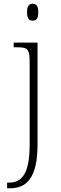

<svg xmlns="http://www.w3.org/2000/svg" viewBox="-20 -763 327 1023"><path d="M154 -653C173 -653 184 -663 184 -698C184 -732 173 -743 154 -743C136 -743 124 -732 124 -698C124 -663 136 -653 154 -653ZM18 240H34C120 240 180 187 180 8V-536H53V-511H68C124 -511 138 -506 138 -435V8C138 162 97 210 28 210H18Z"/></svg>

Font: Noto Serif Ethiopic ExtraLight
Style: Regular
Weight: 200
Designer: Monotype Design Team
Foundry: Monotype Imaging Inc.
Version: Version 2.102